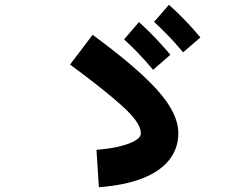

<svg xmlns="http://www.w3.org/2000/svg" viewBox="-20 -811 1040 800"><path d="M392 -31 382 -187Q429 -190 471.5 -199.5Q514 -209 540.5 -223.5Q567 -238 567 -256Q567 -298 493.5 -365.5Q420 -433 272 -542L366 -666Q491 -574 570 -501.5Q649 -429 686 -369.5Q723 -310 723 -256Q723 -192 684.5 -144Q646 -96 572.5 -67.5Q499 -39 392 -31ZM618 -520Q581 -564 552.5 -593Q524 -622 497 -647L559 -719Q594 -688 627 -653Q660 -618 690 -583ZM743 -593Q706 -637 677.5 -666Q649 -695 622 -720L684 -791Q720 -759 753 -724.5Q786 -690 815 -655Z"/></svg>

Font: Murecho Thin Black
Style: Regular
Weight: 900
Version: Version 1.010